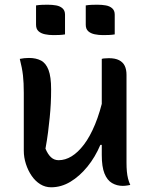

<svg xmlns="http://www.w3.org/2000/svg" viewBox="-20 -785 640 815"><path d="M103 -539Q133 -539 154 -528Q175 -517 186 -488Q197 -459 197 -406Q197 -374 195.5 -345Q194 -316 191 -286Q188 -256 184 -224Q180 -192 173 -154Q183 -130 196.5 -117.5Q210 -105 229 -105Q257 -105 284 -121.5Q311 -138 336.5 -171.5Q362 -205 383.5 -257Q405 -309 421 -381V-170H406Q384 -118 351 -77.5Q318 -37 279 -13.5Q240 10 197 10Q172 10 151 -3Q130 -16 114.5 -38.5Q99 -61 90 -89Q81 -117 81 -145Q81 -187 81 -228Q81 -269 81 -310Q81 -351 81 -391Q81 -434 77.5 -465Q74 -496 64 -535Q74 -537 83 -538Q92 -539 103 -539ZM442 -538Q469 -538 485.5 -529.5Q502 -521 509.5 -505.5Q517 -490 517 -467Q517 -401 517 -338Q517 -275 517 -214.5Q517 -154 517 -94Q517 -74 518.5 -57.5Q520 -41 523.5 -27Q527 -13 533 0Q528 1 522.5 2Q517 3 511.5 3.5Q506 4 501 4Q476 4 455.5 -8Q435 -20 423.5 -48.5Q412 -77 412 -127Q412 -197 412 -266.5Q412 -336 412 -404Q412 -472 412 -535Q418 -537 422.5 -537Q427 -537 431.5 -537.5Q436 -538 442 -538ZM133 -762Q145 -764 158 -764.5Q171 -765 182 -765Q202 -765 218.5 -762Q235 -759 245.5 -749.5Q256 -740 256 -723V-639Q244 -637 231 -636.5Q218 -636 206 -636Q188 -636 171 -639.5Q154 -643 143.5 -652.5Q133 -662 133 -680ZM344 -762Q356 -764 369 -764.5Q382 -765 393 -765Q413 -765 429.5 -762Q446 -759 456.5 -749.5Q467 -740 467 -723V-639Q455 -637 442 -636.5Q429 -636 417 -636Q399 -636 382 -639.5Q365 -643 354.5 -652.5Q344 -662 344 -680Z"/></svg>

Font: Recursive Casual Medium
Style: Regular
Weight: 500
Version: Version 1.047